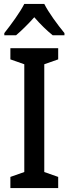

<svg xmlns="http://www.w3.org/2000/svg" viewBox="-20 -960 351 980"><path d="M206 -940H104C83 -898 37 -835 2 -791V-780H62C88 -802 123 -836 155 -872C186 -836 219 -804 249 -780H309V-791C273 -835 228 -896 206 -940ZM277 0V-57L206 -82V-632L277 -657V-714H33V-657L104 -632V-82L33 -57V0Z"/></svg>

Font: Noto Sans Gujarati UI Condensed Medium
Style: Regular
Weight: 500
Width: 3
Designer: Jelle Bosma - Monotype Design Team, Universal Thirst
Foundry: Monotype Imaging Inc.
Version: Version 2.106